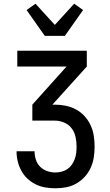

<svg xmlns="http://www.w3.org/2000/svg" viewBox="-20 -803 590 1033"><path d="M278 210Q251 210 224 205.5Q197 201 172.5 189Q148 177 128 158.5Q108 140 95 116Q82 92 75.5 65.5Q69 39 69 11H166Q166 34 173 56Q180 78 196 94Q212 110 234 117.5Q256 125 278 125Q295 125 312 120.5Q329 116 343 106.5Q357 97 366.5 83Q376 69 382 53Q388 37 390 20Q392 3 392 -14Q392 -40 386.5 -66Q381 -92 365.5 -112.5Q350 -133 325.5 -143.5Q301 -154 275 -154H154V-240L338 -445H73V-530H447V-445L262 -240H275Q305 -240 334 -234Q363 -228 389 -214Q415 -200 435 -178Q455 -156 467.5 -129Q480 -102 484.5 -72.5Q489 -43 489 -14Q489 15 484.5 44Q480 73 468 99.5Q456 126 436 148Q416 170 390.5 184.5Q365 199 336.5 204.5Q308 210 278 210ZM221 -610 123 -749 171 -783 275 -669 379 -783 427 -749 329 -610Z"/></svg>

Font: Lode Dark Term
Style: Bold
Weight: 700
Monospace: yes
Designer: Belleve Invis
Foundry: Belleve Invis
Version: Version 29.2.0